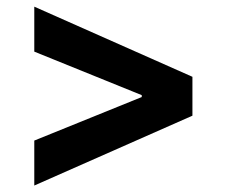

<svg xmlns="http://www.w3.org/2000/svg" viewBox="-20 -577 693 588"><path d="M85 -8.8V-146.5L414.1 -279.8V-285.6L85 -418.9V-556.6L569.3 -341.8V-222.7Z"/></svg>

Font: Pretendard JP
Style: Bold
Weight: 700
Designer: Base glyphs from Inter by Rasmus Andersson; Hangeul glyphs from Noto Sans CJK(Source Han Sans) by Jang Soo-young and Kan
Foundry: Kil Hyung-jin
Version: Version 1.309